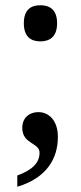

<svg xmlns="http://www.w3.org/2000/svg" viewBox="-20 -559 308 733"><path d="M134 -401C169 -401 198 -418 198 -470C198 -523 169 -539 134 -539C99 -539 71 -523 71 -470C71 -418 99 -401 134 -401ZM46 154C159 120 201 46 201 -37C201 -96 169 -131 126 -131C92 -131 65 -109 65 -71C65 -8 131 -15 131 24C131 62 104 90 46 111Z"/></svg>

Font: Noto Serif Tamil SemiCondensed Medium
Style: Regular
Weight: 500
Width: 4
Designer: Indian Type Foundry, Tom Grace, and the Monotype Design Team
Foundry: Monotype Imaging Inc.
Version: Version 2.004